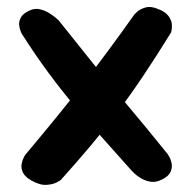

<svg xmlns="http://www.w3.org/2000/svg" viewBox="-20 -597 550 551"><path d="M445 -82Q428 -73 412.5 -75.5Q397 -78 384.5 -85.5Q372 -93 365 -100Q358 -107 358 -107Q312 -159 271.5 -204Q231 -249 194 -293Q157 -337 119.5 -387.5Q82 -438 42 -501Q42 -501 39 -508Q36 -515 35 -525.5Q34 -536 40 -547Q46 -558 63 -566Q79 -574 94 -570.5Q109 -567 121 -559.5Q133 -552 140.5 -545.5Q148 -539 148 -539Q196 -479 243.5 -419.5Q291 -360 345 -296Q399 -232 461 -155Q461 -155 465.5 -147.5Q470 -140 472.5 -128.5Q475 -117 469.5 -104Q464 -91 445 -82ZM70 -79Q51 -90 45.5 -102.5Q40 -115 42 -126Q44 -137 48 -144.5Q52 -152 52 -152Q99 -208 139 -257Q179 -306 216 -353.5Q253 -401 290 -451Q327 -501 366 -556Q366 -556 374 -563.5Q382 -571 397.5 -575.5Q413 -580 434 -571Q455 -563 463.5 -551Q472 -539 473 -528.5Q474 -518 472.5 -511Q471 -504 471 -504Q429 -436 391.5 -380Q354 -324 316.5 -274.5Q279 -225 239 -177.5Q199 -130 154 -80Q154 -80 143.5 -74Q133 -68 114 -66.5Q95 -65 70 -79Z"/></svg>

Font: Sour Gummy Black
Style: Bold
Weight: 700
Version: Version 1.000